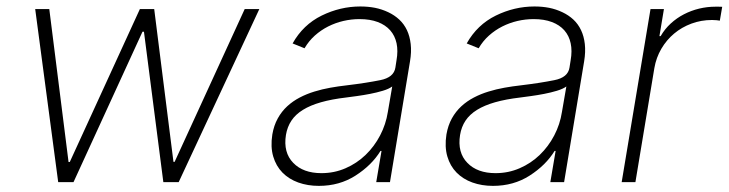

<svg xmlns="http://www.w3.org/2000/svg" viewBox="-20 -574 2296 605"><path d="M90.9 -545.5H135.3L196 -63.6H199.9L420.8 -545.5H465.9L526.6 -63.9H530.2L751.1 -545.5H797.2L543 0H494.7L433.6 -474.1H429L211.6 0H163.4Z M838.1 -150.2Q843 -179 855.3 -201Q867.5 -223 885.1 -239.2Q902.7 -255.3 924.5 -266.7Q946.4 -278.1 970.7 -285.5Q995 -293 1020.8 -297.6Q1046.5 -302.2 1071.7 -305Q1104 -308.9 1130.3 -313Q1156.6 -317.1 1177.9 -321.4Q1221.2 -329.9 1225.9 -361.2L1229.4 -383.9Q1234.7 -413.7 1229.6 -437.7Q1224.4 -461.6 1209.5 -478.5Q1194.6 -495.4 1170.3 -504.6Q1146 -513.8 1112.9 -513.8Q1087.4 -513.8 1062.1 -508Q1036.9 -502.1 1014 -490.6Q991.1 -479 971.9 -461.8Q952.8 -444.6 939.6 -421.9L902 -437.1Q935 -496.1 993.6 -524.9Q1052.2 -553.6 1115.4 -553.6Q1139.9 -553.6 1161.6 -549.4Q1183.2 -545.1 1203.5 -535.5Q1223 -526.3 1238.1 -512.3Q1253.2 -498.2 1262.3 -479Q1271.3 -459.9 1274.1 -435.4Q1277 -410.9 1272 -381L1208.8 0H1165.5L1182.2 -98.4H1179Q1151.3 -53.3 1100.1 -20.6Q1049.7 11.7 984.7 11.7Q949.6 11.7 919.9 1.1Q890.3 -9.6 870 -30.2Q849.8 -50.8 840.9 -81Q832 -111.2 838.1 -150.2ZM904.1 -60.7Q935.4 -28.4 992.9 -28.4Q1033.4 -28.4 1068.9 -43.9Q1104.4 -59.3 1131.9 -85.8Q1159.4 -112.2 1177.7 -147.2Q1196 -182.2 1202.1 -221.2L1215.9 -301.5Q1205.3 -293.7 1186.3 -288Q1167.3 -282.3 1146.1 -278.2Q1125 -274.1 1104.6 -271.3Q1084.2 -268.5 1070.3 -266.7Q1025.2 -261.4 991.5 -251.8Q957.7 -242.2 934.5 -227.8Q911.2 -213.4 898.3 -193.9Q885.3 -174.4 881 -148.8Q872.2 -93.4 904.1 -60.7Z M1386.7 -150.2Q1391.7 -179 1403.9 -201Q1416.2 -223 1433.8 -239.2Q1451.3 -255.3 1473.2 -266.7Q1495 -278.1 1519.4 -285.5Q1543.7 -293 1569.4 -297.6Q1595.2 -302.2 1620.4 -305Q1652.7 -308.9 1679 -313Q1705.3 -317.1 1726.6 -321.4Q1769.9 -329.9 1774.5 -361.2L1778.1 -383.9Q1783.4 -413.7 1778.2 -437.7Q1773.1 -461.6 1758.2 -478.5Q1743.3 -495.4 1718.9 -504.6Q1694.6 -513.8 1661.6 -513.8Q1636 -513.8 1610.8 -508Q1585.6 -502.1 1562.7 -490.6Q1539.8 -479 1520.6 -461.8Q1501.4 -444.6 1488.3 -421.9L1450.6 -437.1Q1483.7 -496.1 1542.3 -524.9Q1600.9 -553.6 1664.1 -553.6Q1688.6 -553.6 1710.2 -549.4Q1731.9 -545.1 1752.1 -535.5Q1771.7 -526.3 1786.8 -512.3Q1801.8 -498.2 1810.9 -479Q1820 -459.9 1822.8 -435.4Q1825.6 -410.9 1820.7 -381L1757.5 0H1714.1L1730.8 -98.4H1727.6Q1699.9 -53.3 1648.8 -20.6Q1598.4 11.7 1533.4 11.7Q1498.2 11.7 1468.6 1.1Q1438.9 -9.6 1418.7 -30.2Q1398.4 -50.8 1389.6 -81Q1380.7 -111.2 1386.7 -150.2ZM1452.8 -60.7Q1484 -28.4 1541.5 -28.4Q1582 -28.4 1617.5 -43.9Q1653.1 -59.3 1680.6 -85.8Q1708.1 -112.2 1726.4 -147.2Q1744.7 -182.2 1750.7 -221.2L1764.6 -301.5Q1753.9 -293.7 1734.9 -288Q1715.9 -282.3 1694.8 -278.2Q1673.7 -274.1 1653.2 -271.3Q1632.8 -268.5 1619 -266.7Q1573.9 -261.4 1540.1 -251.8Q1506.4 -242.2 1483.1 -227.8Q1459.9 -213.4 1446.9 -193.9Q1433.9 -174.4 1429.7 -148.8Q1420.8 -93.4 1452.8 -60.7Z M1938.9 0 2029.8 -545.5H2072.1L2057.9 -460.2H2061.8Q2074.6 -482.6 2093.6 -500Q2112.6 -517.4 2135.3 -529.1Q2158 -540.8 2183.2 -546.9Q2208.5 -552.9 2233.7 -552.9Q2239.7 -552.9 2245 -552.9Q2250.4 -552.9 2255.7 -552.6L2248.2 -508.9Q2244 -509.6 2238.1 -510.3Q2232.2 -511 2223.7 -511Q2189.3 -511 2158.7 -499.6Q2128.2 -488.3 2104.2 -468.2Q2080.3 -448.2 2063.9 -420.3Q2047.6 -392.4 2041.9 -359.4L1982.2 0Z"/></svg>

Font: Inter P Extra Light
Style: Italic
Weight: 200
Italic angle: 9.39999°
Designer: Rasmus Andersson
Foundry: rsms
Version: Version 3.018;git-588b23468